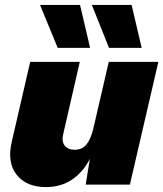

<svg xmlns="http://www.w3.org/2000/svg" viewBox="-20 -752 665 782"><path d="M167 10Q88 10 48 -40Q8 -90 28 -175L103 -500H305L238 -208Q230 -176 243.5 -159Q257 -142 284 -142Q315 -142 332.5 -164Q350 -186 360 -228L423 -500H625L509 0H329L346 -105Q318 -50 272.5 -20Q227 10 167 10ZM306 -732 347 -557H215L143 -732ZM516 -732 557 -557H424L354 -732Z"/></svg>

Font: Work Sans ExtraBold
Style: Italic
Weight: 800
Italic angle: -13°
Designer: Wei Huang
Foundry: Wei Huang
Version: Version 2.012; ttfautohint (v1.8.3)